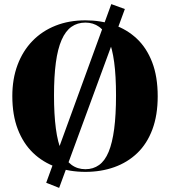

<svg xmlns="http://www.w3.org/2000/svg" viewBox="-20 -822 828 935"><path d="M268 93 205 68 522 -802 588 -778ZM396 -723Q470 -723 534 -701Q598 -679 646 -634Q694 -589 721 -519Q748 -449 748 -353Q748 -261 722 -191.5Q696 -122 648.5 -76.5Q601 -31 536.5 -8Q472 15 396 15Q319 15 253.5 -8.5Q188 -32 140.5 -78Q93 -124 66.5 -193Q40 -262 40 -354Q40 -438 65.5 -506Q91 -574 138 -622.5Q185 -671 250.5 -697Q316 -723 396 -723ZM396 -712Q357 -712 328 -691.5Q299 -671 280 -627.5Q261 -584 252 -517Q243 -450 243 -357Q243 -265 252 -196.5Q261 -128 280 -84.5Q299 -41 328 -19.5Q357 2 396 2Q434 2 462.5 -18.5Q491 -39 509 -82.5Q527 -126 536 -194Q545 -262 545 -358Q545 -452 536 -519Q527 -586 509 -628.5Q491 -671 462.5 -691.5Q434 -712 396 -712Z"/></svg>

Font: Kalnia SemiBold
Style: Regular
Weight: 600
Designer: Frida Medrano
Foundry: Frida Medrano
Version: Version 1.105